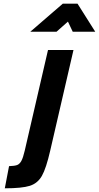

<svg xmlns="http://www.w3.org/2000/svg" viewBox="-20 -951 536 1040"><path d="M29 -51Q59 -52 72.5 -57Q86 -62 95.5 -79Q105 -96 114 -135L240 -680H378L252 -135Q230 -39 207 1.5Q184 42 141.5 55.5Q99 69 6 69ZM320 -931H400L496 -779H374L348 -834L286 -779H144Z"/></svg>

Font: Cairo
Style: Bold Italic
Weight: 700
Italic angle: -13°
Designer: Mohamed Gaber, Accademia di Belle Arti di Urbino and others
Foundry: Kief Type Foundry, Accademia di Belle Arti di Urbino and others
Version: Version 3.011